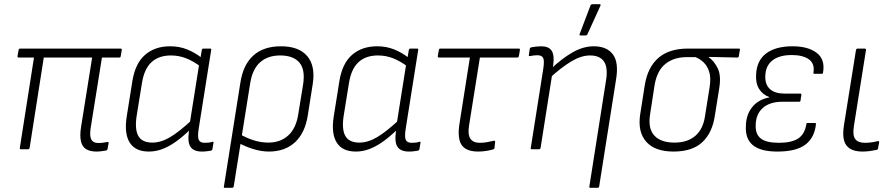

<svg xmlns="http://www.w3.org/2000/svg" viewBox="-20 -716 4284 921"><path d="M443 11Q413 11 394 0Q375 -11 368.5 -37.5Q362 -64 369 -108L422 -440H190L122 -6Q120 0 114 0H80Q74 0 75 -6L143 -440H70Q63 -440 64 -447L69 -475Q70 -483 77 -483H558Q566 -483 564 -476L559 -446Q558 -440 552 -440H469L415 -103Q409 -63 418 -46.5Q427 -30 452 -30Q463 -30 474 -31.5Q485 -33 495 -35Q498 -36 499.5 -34.5Q501 -33 501 -30L496 -1Q494 5 489 6Q480 7 468.5 9Q457 11 443 11Z M694 11Q629 11 602 -32.5Q575 -76 588 -158L615 -327Q629 -413 676.5 -453.5Q724 -494 796 -494Q840 -494 877.5 -479Q915 -464 948 -438L943 -396Q907 -423 872.5 -436.5Q838 -450 800 -450Q742 -450 707 -418Q672 -386 661 -318L635 -157Q626 -94 644 -63Q662 -32 711 -32Q752 -32 796 -58Q840 -84 901 -141L895 -97Q857 -60 823 -36Q789 -12 757.5 -0.5Q726 11 694 11ZM949 11Q910 11 894.5 -10.5Q879 -32 886 -84L890 -106V-122L936 -412L940 -428L948 -476Q950 -483 955 -483H988Q995 -483 993 -476L933 -98Q927 -59 933.5 -45Q940 -31 961 -31Q972 -31 981.5 -32Q991 -33 999 -36Q1006 -37 1004 -31L999 -1Q998 6 990 7Q982 8 972.5 9.5Q963 11 949 11Z M1059 185Q1052 185 1054 179L1133 -319Q1146 -405 1195 -449.5Q1244 -494 1328 -494Q1414 -494 1454 -446.5Q1494 -399 1480 -312L1457 -166Q1444 -79 1395.5 -34Q1347 11 1270 11Q1234 11 1195 -1Q1156 -13 1124 -31L1130 -73Q1162 -54 1197 -43Q1232 -32 1267 -32Q1326 -32 1363.5 -67Q1401 -102 1411 -170L1434 -311Q1445 -382 1416 -416Q1387 -450 1324 -450Q1265 -450 1228 -417.5Q1191 -385 1180 -316L1101 179Q1099 185 1093 185Z M1687 11Q1622 11 1595 -32.5Q1568 -76 1581 -158L1608 -327Q1622 -413 1669.5 -453.5Q1717 -494 1789 -494Q1833 -494 1870.5 -479Q1908 -464 1941 -438L1936 -396Q1900 -423 1865.5 -436.5Q1831 -450 1793 -450Q1735 -450 1700 -418Q1665 -386 1654 -318L1628 -157Q1619 -94 1637 -63Q1655 -32 1704 -32Q1745 -32 1789 -58Q1833 -84 1894 -141L1888 -97Q1850 -60 1816 -36Q1782 -12 1750.5 -0.5Q1719 11 1687 11ZM1942 11Q1903 11 1887.5 -10.5Q1872 -32 1879 -84L1883 -106V-122L1929 -412L1933 -428L1941 -476Q1943 -483 1948 -483H1981Q1988 -483 1986 -476L1926 -98Q1920 -59 1926.5 -45Q1933 -31 1954 -31Q1965 -31 1974.5 -32Q1984 -33 1992 -36Q1999 -37 1997 -31L1992 -1Q1991 6 1983 7Q1975 8 1965.5 9.5Q1956 11 1942 11Z M2273 11Q2236 11 2213.5 -2.5Q2191 -16 2184 -44.5Q2177 -73 2183 -116L2234 -440H2086Q2079 -440 2080 -447L2085 -475Q2086 -483 2092 -483H2469Q2475 -483 2474 -476L2469 -447Q2468 -440 2461 -440H2282L2230 -114Q2223 -70 2236.5 -50.5Q2250 -31 2281 -31Q2299 -31 2316 -34Q2333 -37 2350 -41Q2356 -42 2355 -34L2352 -6Q2351 -2 2349 -1Q2347 0 2344 1Q2331 5 2312 8Q2293 11 2273 11Z M2813 185Q2805 185 2807 179L2887 -330Q2907 -450 2810 -450Q2768 -450 2720.5 -421.5Q2673 -393 2616 -341L2622 -385Q2676 -436 2727 -465Q2778 -494 2828 -494Q2891 -494 2920 -455Q2949 -416 2935 -334L2854 179Q2852 185 2846 185ZM2532 0Q2524 0 2526 -6L2586 -386Q2592 -425 2585.5 -438Q2579 -451 2558 -451Q2549 -451 2540 -450Q2531 -449 2523 -447Q2515 -446 2517 -453L2521 -481Q2522 -485 2523.5 -486.5Q2525 -488 2528 -489Q2538 -491 2551.5 -492.5Q2565 -494 2576 -494Q2612 -494 2626 -473Q2640 -452 2634 -406L2630 -382L2629 -361L2573 -6Q2571 0 2565 0ZM2764 -546Q2761 -546 2760 -548.5Q2759 -551 2761 -554L2813 -691Q2815 -694 2817.5 -695Q2820 -696 2824 -696H2856Q2859 -696 2860.5 -694Q2862 -692 2860 -688L2798 -552Q2796 -546 2788 -546Z M3211 11Q3121 11 3079.5 -36.5Q3038 -84 3051 -168L3073 -308Q3087 -394 3138.5 -438.5Q3190 -483 3280 -483H3524Q3531 -483 3529 -476L3524 -446Q3523 -440 3517 -440L3379 -443V-442Q3406 -423 3423 -388Q3440 -353 3430 -292L3409 -161Q3397 -79 3349 -34Q3301 11 3211 11ZM3215 -32Q3278 -32 3315.5 -64.5Q3353 -97 3362 -160L3384 -298Q3391 -343 3382 -371.5Q3373 -400 3355 -417Q3337 -434 3316 -442H3275Q3213 -442 3172.5 -410Q3132 -378 3120 -308L3098 -165Q3088 -99 3119 -65.5Q3150 -32 3215 -32Z M3709 11Q3628 11 3591 -20Q3554 -51 3558 -113Q3559 -166 3588.5 -202.5Q3618 -239 3671 -249V-250Q3638 -262 3621 -290Q3604 -318 3607 -359Q3610 -426 3655.5 -460Q3701 -494 3782 -494Q3856 -494 3897.5 -462.5Q3939 -431 3928 -368Q3928 -362 3922 -362H3887Q3881 -362 3882 -368Q3889 -411 3860 -431.5Q3831 -452 3778 -452Q3718 -452 3685 -426Q3652 -400 3651 -350Q3650 -310 3673.5 -288.5Q3697 -267 3744 -267H3819Q3825 -267 3824 -260L3820 -234Q3820 -228 3813 -228H3734Q3673 -228 3639.5 -198.5Q3606 -169 3605 -117Q3603 -73 3629 -52Q3655 -31 3716 -31Q3777 -31 3808.5 -51.5Q3840 -72 3848 -120Q3848 -126 3854 -126H3889Q3895 -126 3894 -120Q3887 -55 3843 -22Q3799 11 3709 11Z M4118 11Q4063 11 4040.5 -18Q4018 -47 4028 -113L4086 -476Q4088 -483 4094 -483H4127Q4135 -483 4134 -476L4076 -111Q4069 -67 4082.5 -49Q4096 -31 4129 -31Q4144 -31 4159 -33Q4174 -35 4191 -39Q4198 -41 4197 -32L4192 -5Q4191 2 4185 3Q4171 6 4153 8.5Q4135 11 4118 11Z"/></svg>

Font: Sofia Sans Semi Condensed Light
Style: Italic
Weight: 300
Italic angle: -9°
Version: Version 4.100